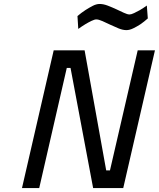

<svg xmlns="http://www.w3.org/2000/svg" viewBox="-20 -949 802 969"><path d="M251 -695H407L516 -89H535L675 -695H762L602 0H450L336 -606H317L178 0H91ZM726 -856Q707 -839 688 -826Q671 -815 652.5 -806Q634 -797 618 -797Q600 -797 579 -805.5Q558 -814 537 -824Q516 -834 497 -842.5Q478 -851 466 -851Q457 -851 441.5 -843.5Q426 -836 411 -827Q393 -816 375 -803L371 -868Q391 -885 411 -898Q428 -909 447 -919Q466 -929 483 -929Q502 -929 524 -920.5Q546 -912 566.5 -902.5Q587 -893 605 -884.5Q623 -876 634 -876Q642 -876 657 -883Q672 -890 686 -898Q703 -908 721 -921Z"/></svg>

Font: Panefresco 500wt
Style: Italic
Weight: 700
Foundry: Campivisivi & Chank Co
Version: Version 1.000